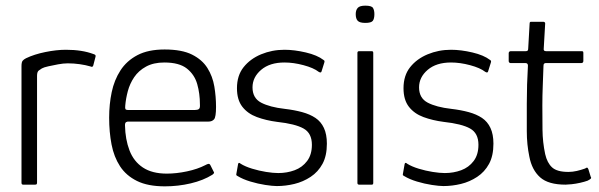

<svg xmlns="http://www.w3.org/2000/svg" viewBox="-20 -653 2118 679"><path d="M213 -477Q270 -477 310 -462Q314 -461 316.5 -459Q319 -457 318 -453L310 -422Q309 -418 306.5 -417Q304 -416 300 -418Q283 -423 262 -426Q241 -429 220 -429Q204 -429 185.5 -425.5Q167 -422 151 -418.5Q135 -415 128 -411Q123 -408 117 -403.5Q111 -399 111 -385V-8Q111 -3 109.5 -1.5Q108 0 104 0H62Q59 0 57.5 -1.5Q56 -3 56 -7V-419Q56 -433 60 -438Q64 -443 72 -447Q101 -461 140.5 -469Q180 -477 213 -477Z M366 -237Q366 -284 375 -327Q384 -370 406 -404Q428 -438 466 -458Q504 -478 562 -478Q623 -478 659 -460Q695 -442 713.5 -412.5Q732 -383 738 -347Q744 -311 744 -275Q744 -239 737 -231Q730 -223 717 -223H432Q430 -223 426 -221Q422 -219 422 -210Q423 -160 438 -121Q453 -82 485.5 -60.5Q518 -39 570 -39Q604 -39 641.5 -47Q679 -55 706 -69Q713 -73 717.5 -73.5Q722 -74 725 -67L735 -47Q738 -43 736.5 -40.5Q735 -38 731 -35Q699 -15 654.5 -4.5Q610 6 563 6Q503 6 464.5 -13Q426 -32 404.5 -65Q383 -98 374.5 -142Q366 -186 366 -237ZM687 -284Q687 -322 677.5 -355.5Q668 -389 641 -410.5Q614 -432 561 -432Q523 -432 496.5 -417.5Q470 -403 454.5 -380Q439 -357 432 -330.5Q425 -304 423 -280Q422 -271 423.5 -267.5Q425 -264 434 -264H669Q679 -264 683.5 -267.5Q688 -271 687 -284Z M822 -73Q823 -77 825.5 -77Q828 -77 831 -74Q847 -64 871.5 -56.5Q896 -49 921 -45Q946 -41 964 -41Q995 -41 1022 -51Q1049 -61 1066 -83.5Q1083 -106 1083 -141Q1083 -182 1053.5 -198.5Q1024 -215 960 -222Q921 -227 888.5 -239Q856 -251 837 -275.5Q818 -300 818 -341Q818 -386 841.5 -415.5Q865 -445 903.5 -461Q942 -477 986 -477Q1021 -477 1061.5 -467.5Q1102 -458 1124 -441Q1127 -439 1127.5 -437.5Q1128 -436 1127 -432L1117 -400Q1115 -394 1107 -399Q1089 -413 1053.5 -422.5Q1018 -432 986 -432Q934 -432 903.5 -406Q873 -380 873 -344Q873 -306 903.5 -290Q934 -274 987 -268Q1021 -264 1048.5 -256.5Q1076 -249 1095.5 -236Q1115 -223 1125.5 -200.5Q1136 -178 1136 -145Q1136 -102 1120.5 -73.5Q1105 -45 1078.5 -27.5Q1052 -10 1021 -2.5Q990 5 959 5Q944 5 918 1Q892 -3 865.5 -11Q839 -19 821 -30Q817 -32 816 -33.5Q815 -35 816 -39Z M1304 -603Q1304 -587 1298.5 -579.5Q1293 -572 1272 -572Q1252 -572 1245 -579.5Q1238 -587 1238 -603Q1238 -617 1245 -625Q1252 -633 1272 -633Q1294 -633 1299 -625Q1304 -617 1304 -603ZM1300 -6Q1300 0 1295 0H1250Q1244 0 1244 -6V-466Q1244 -472 1250 -472H1295Q1300 -472 1300 -466Z M1411 -73Q1412 -77 1414.5 -77Q1417 -77 1420 -74Q1436 -64 1460.5 -56.5Q1485 -49 1510 -45Q1535 -41 1553 -41Q1584 -41 1611 -51Q1638 -61 1655 -83.5Q1672 -106 1672 -141Q1672 -182 1642.5 -198.5Q1613 -215 1549 -222Q1510 -227 1477.5 -239Q1445 -251 1426 -275.5Q1407 -300 1407 -341Q1407 -386 1430.5 -415.5Q1454 -445 1492.5 -461Q1531 -477 1575 -477Q1610 -477 1650.5 -467.5Q1691 -458 1713 -441Q1716 -439 1716.5 -437.5Q1717 -436 1716 -432L1706 -400Q1704 -394 1696 -399Q1678 -413 1642.5 -422.5Q1607 -432 1575 -432Q1523 -432 1492.5 -406Q1462 -380 1462 -344Q1462 -306 1492.5 -290Q1523 -274 1576 -268Q1610 -264 1637.5 -256.5Q1665 -249 1684.5 -236Q1704 -223 1714.5 -200.5Q1725 -178 1725 -145Q1725 -102 1709.5 -73.5Q1694 -45 1667.5 -27.5Q1641 -10 1610 -2.5Q1579 5 1548 5Q1533 5 1507 1Q1481 -3 1454.5 -11Q1428 -19 1410 -30Q1406 -32 1405 -33.5Q1404 -35 1405 -39Z M1980 0Q1919 0 1890 -26Q1861 -52 1852 -99Q1843 -142 1843 -189Q1843 -236 1843 -286Q1843 -321 1844 -354Q1845 -387 1847 -421Q1847 -430 1838 -430H1785Q1783 -430 1781 -432Q1779 -434 1779 -437V-465Q1779 -468 1781 -470Q1783 -472 1786 -472H1839Q1844 -472 1846 -474Q1848 -476 1848 -482L1853 -570Q1853 -576 1858 -576H1901Q1904 -576 1906 -574.5Q1908 -573 1908 -570L1903 -483Q1902 -477 1904 -474.5Q1906 -472 1911 -472H2037Q2041 -472 2042 -470.5Q2043 -469 2043 -465V-437Q2043 -435 2041.5 -432.5Q2040 -430 2036 -430H1910Q1907 -430 1904.5 -428Q1902 -426 1902 -420Q1901 -386 1899.5 -351Q1898 -316 1898 -280Q1898 -239 1898.5 -194.5Q1899 -150 1908 -108Q1915 -77 1932.5 -61Q1950 -45 1990 -45Q2005 -45 2020 -48.5Q2035 -52 2049 -57Q2055 -61 2057 -60Q2059 -59 2061 -54L2069 -28Q2072 -24 2069 -21Q2066 -18 2058 -14Q2047 -10 2031.5 -6.5Q2016 -3 2001.5 -1.5Q1987 0 1980 0Z"/></svg>

Font: Glory Light
Style: Regular
Weight: 300
Version: Version 1.011